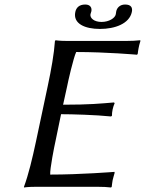

<svg xmlns="http://www.w3.org/2000/svg" viewBox="-20 -826 641 849"><path d="M225 -200 250 -321C298 -321 404 -318 471 -311L475 -314C475 -323 476 -333 478 -342C480 -351 483 -361 487 -370L484 -373C424 -368 377 -363 259 -363L277 -445C280 -462 305 -572 317 -596C451 -596 586 -584 586 -584L589 -588C590 -596 591 -605 593 -614C594 -622 597 -631 601 -645L600 -648C583 -646 560 -645 539 -645H276C242 -645 226 -648 226 -648L223 -645C219 -588 207 -520 191 -445L139 -200C123 -125 106 -54 86 0V3C86 3 104 0 139 0H412C433 0 456 1 471 3L474 0C476 -14 476 -19 478 -29C480 -39 485 -54 487 -62L486 -66C486 -66 336 -54 202 -54C200 -78 221 -183 225 -200ZM429 -729C396 -729 377 -746 380 -763C381 -768 384 -774 384 -776C387 -791 380 -806 357 -806C330 -806 317 -792 313 -773C302 -721 356 -698 422 -698C488 -698 552 -721 563 -773C567 -792 560 -806 533 -806C510 -806 497 -791 494 -776C494 -774 493 -768 492 -763C489 -746 462 -729 429 -729Z"/></svg>

Font: Libertinus Sans
Style: Italic
Weight: 400
Italic angle: -12°
Designer: Philipp H. Poll, Khaled Hosny
Foundry: Caleb Maclennan
Version: Version 7.050;RELEASE